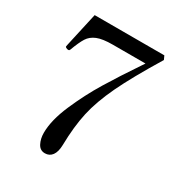

<svg xmlns="http://www.w3.org/2000/svg" viewBox="-175 -853 927 988"><g transform="rotate(30 289.0 -359.0)"><path d="M177 -76Q177 -151 220 -250Q263 -349 316 -436Q369 -523 440 -628L452 -646H258Q198 -646 166 -633Q134 -620 117.5 -594Q101 -568 81 -514Q79 -510 77.5 -509Q76 -508 73 -508L65 -509Q54 -513 54 -518L56 -529Q88 -670 101 -731H515L525 -709Q428 -550 380 -449Q332 -348 313.5 -264Q295 -180 293 -70Q292 -29 276.5 -8Q261 13 234 13Q205 13 191 -14Q177 -41 177 -76Z"/></g></svg>

Font: Shippori Mincho Medium
Style: Regular
Weight: 500
Designer: FONTDASU
Foundry: FONTDASU / Google Inc. / but / Adobe
Version: Version 3.110; ttfautohint (v1.8.3)